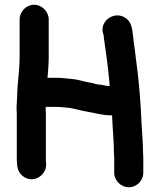

<svg xmlns="http://www.w3.org/2000/svg" viewBox="-20 -751 675 812"><path d="M186 -669V-507C186 -481 183 -448 181 -422H219C242 -422 261 -419 283 -417C313 -415 336 -405 364 -401C378 -398 391 -393 404 -393C412 -392 432 -387 444 -387L442 -411C436 -473 428 -533 419 -593C419 -597 419 -600 418 -603C396 -658 459 -705 506 -678C532 -663 538 -641 542 -605C545 -571 551 -541 554 -508C567 -419 575 -320 579 -223C581 -185 585 -143 585 -105C586 -94 586 -84 586 -76V-20C586 13 558 41 525 41C492 41 463 13 463 -20V-76C463 -83 463 -91 462 -100C462 -155 456 -207 454 -263C412 -263 379 -274 342 -280C318 -284 295 -292 271 -295L249 -297C238 -298 230 -299 219 -299H174C173 -296 173 -293 173 -290C174 -279 174 -268 174 -258V-72L175 -60C178 -26 151 4 119 7C85 10 56 -17 53 -49L52 -61C51 -71 51 -79 51 -85V-258C51 -268 51 -278 50 -289C50 -301 51 -316 52 -333L54 -381C57 -422 63 -466 63 -507V-669C63 -702 91 -731 124 -731C157 -731 186 -702 186 -669Z"/></svg>

Font: Blanket
Style: Reversed
Weight: 700
Foundry: Cannot Into Space Fonts
Version: Version 0.9